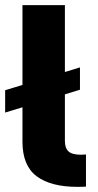

<svg xmlns="http://www.w3.org/2000/svg" viewBox="-22 -727 382 747"><path d="M289.1 -377.9 230.5 -359.9V-178.7Q230.5 -150.9 244.6 -137.9Q258.8 -125 293 -125L312.5 -126V-1Q300.8 0 279.3 0Q175.8 0 120.6 -41.3Q65.4 -82.5 65.4 -175.8V-309.6L-2 -289.1V-376L65.4 -396.5V-707H230.5V-446.8L289.1 -464.8Z"/></svg>

Font: Pretendard GOV ExtraBold
Style: Regular
Weight: 800
Designer: Base glyphs from Inter by Rasmus Andersson; Hangeul glyphs from Noto Sans CJK(Source Han Sans) by Jang Soo-young and Kan
Foundry: Kil Hyung-jin
Version: Version 1.309